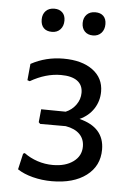

<svg xmlns="http://www.w3.org/2000/svg" viewBox="-50 -688 497 733"><g transform="rotate(5 199.0 -321.5)"><path d="M357 -130Q357 -67 308 -30Q259 7 176 7Q138 7 103 -2Q68 -11 44 -27L58 -88L64 -91Q87 -74 115.5 -64.5Q144 -55 175 -55Q223 -55 253 -77Q283 -99 283 -135Q283 -164 264.5 -182.5Q246 -201 211 -207H113L107 -213L112 -263L206 -262Q230 -272 245 -293Q260 -314 260 -339Q260 -369 238.5 -384.5Q217 -400 176 -400Q118 -400 59 -366L50 -369L56 -432Q113 -463 180 -463Q251 -463 292.5 -432.5Q334 -402 334 -350Q334 -314 315 -284.5Q296 -255 261 -239Q357 -215 357 -130ZM171 -608Q171 -587 159 -574Q147 -561 127 -561Q106 -561 95 -572.5Q84 -584 84 -605Q84 -625 96 -637.5Q108 -650 129 -650Q148 -650 159.5 -639Q171 -628 171 -608ZM328 -608Q328 -587 316 -574Q304 -561 284 -561Q264 -561 252.5 -573Q241 -585 241 -605Q241 -625 253 -637.5Q265 -650 286 -650Q306 -650 317 -639Q328 -628 328 -608Z"/></g></svg>

Font: Alegreya Sans
Style: Regular
Weight: 400
Designer: Juan Pablo del Peral
Foundry: Huerta Tipografica
Version: Version 2.008; ttfautohint (v1.6)